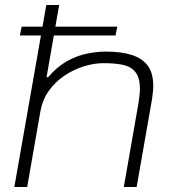

<svg xmlns="http://www.w3.org/2000/svg" viewBox="-20 -743 684 763"><path d="M37 0 164 -723H215L165 -436H171Q207 -478 246.5 -500Q286 -522 326 -530Q366 -538 400 -538Q462 -538 504 -524.5Q546 -511 567.5 -481.5Q589 -452 589 -402Q589 -390 587.5 -376.5Q586 -363 584 -348L523 0H472L531 -337Q533 -352 534.5 -365Q536 -378 536 -389Q536 -436 517 -458Q498 -480 465.5 -486Q433 -492 392 -492Q353 -492 312 -479Q271 -466 235 -441.5Q199 -417 174 -382Q149 -347 141 -303L88 0ZM59 -602 66 -637H446L439 -602Z"/></svg>

Font: Archivo Expanded Thin
Style: Italic
Weight: 250
Width: 7
Italic angle: -10°
Designer: Hector Gatti
Foundry: Omnibus-Type
Version: Version 2.001